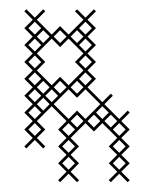

<svg xmlns="http://www.w3.org/2000/svg" viewBox="-20 -381 326 406"><path d="M147.1 0 129.3 -17.9 147.1 -35.7 129.3 -53.6 147.1 -71.4 129.3 -89.3 160.7 -120.7 178.6 -102.9 196.4 -120.7 227.9 -89.3 210 -71.4 227.9 -53.6 210 -35.7 227.9 -17.9 210 0 214.3 4.3 232.1 -13.6 250 4.3 254.3 0 236.4 -17.9 254.3 -35.7 236.4 -53.6 254.3 -71.4 236.4 -89.3 254.3 -107.1 236.4 -125 254.3 -142.9 250 -147.1 232.1 -129.3 200.7 -160.7 218.6 -178.6 214.3 -182.9 196.4 -165 165 -196.4 182.9 -214.3 165 -232.1 182.9 -250 165 -267.9 182.9 -285.7 165 -303.6 182.9 -321.4 165 -339.3 182.9 -357.1 178.6 -361.4 160.7 -343.6 142.9 -361.4 138.6 -357.1 156.4 -339.3 125 -307.9 107.1 -325.7 89.3 -307.9 57.9 -339.3 75.7 -357.1 71.4 -361.4 53.6 -343.6 35.7 -361.4 31.4 -357.1 49.3 -339.3 31.4 -321.4 49.3 -303.6 31.4 -285.7 49.3 -267.9 31.4 -250 49.3 -232.1 31.4 -214.3 49.3 -196.4 31.4 -178.6 49.3 -160.7 31.4 -142.9 49.3 -125 31.4 -107.1 49.3 -89.3 31.4 -71.4 35.7 -67.1 53.6 -85 71.4 -67.1 75.7 -71.4 57.9 -89.3 75.7 -107.1 57.9 -125 89.3 -156.4 120.7 -125 102.9 -107.1 120.7 -89.3 102.9 -71.4 120.7 -53.6 102.9 -35.7 120.7 -17.9 102.9 0 107.1 4.3 125 -13.6 142.9 4.3ZM218.6 -107.1 232.1 -120.7 245.7 -107.1 232.1 -93.6ZM75.7 -178.6 89.3 -192.1 102.9 -178.6 89.3 -165ZM93.6 -160.7 125 -192.1 142.9 -174.3 160.7 -192.1 192.1 -160.7 160.7 -129.3 142.9 -147.1 125 -129.3ZM71.4 -174.3 85 -160.7 71.4 -147.1 57.9 -160.7ZM178.6 -138.6 192.1 -125 178.6 -111.4 165 -125ZM89.3 -200.7 57.9 -232.1 75.7 -250 57.9 -267.9 89.3 -299.3 107.1 -281.4 125 -299.3 156.4 -267.9 138.6 -250 156.4 -232.1 125 -200.7 107.1 -218.6ZM147.1 -285.7 160.7 -299.3 174.3 -285.7 160.7 -272.1ZM142.9 -317.1 156.4 -303.6 142.9 -290 129.3 -303.6ZM142.9 -210 156.4 -196.4 142.9 -182.9 129.3 -196.4ZM40 -107.1 53.6 -120.7 67.1 -107.1 53.6 -93.6ZM40 -142.9 53.6 -156.4 67.1 -142.9 53.6 -129.3ZM40 -178.6 53.6 -192.1 67.1 -178.6 53.6 -165ZM40 -214.3 53.6 -227.9 67.1 -214.3 53.6 -200.7ZM40 -250 53.6 -263.6 67.1 -250 53.6 -236.4ZM40 -285.7 53.6 -299.3 67.1 -285.7 53.6 -272.1ZM40 -321.4 53.6 -335 67.1 -321.4 53.6 -307.9ZM57.9 -196.4 71.4 -210 85 -196.4 71.4 -182.9ZM57.9 -303.6 71.4 -317.1 85 -303.6 71.4 -290ZM93.6 -196.4 107.1 -210 120.7 -196.4 107.1 -182.9ZM93.6 -303.6 107.1 -317.1 120.7 -303.6 107.1 -290ZM111.4 -35.7 125 -49.3 138.6 -35.7 125 -22.1ZM111.4 -71.4 125 -85 138.6 -71.4 125 -57.9ZM111.4 -107.1 125 -120.7 138.6 -107.1 125 -93.6ZM129.3 -125 142.9 -138.6 156.4 -125 142.9 -111.4ZM147.1 -214.3 160.7 -227.9 174.3 -214.3 160.7 -200.7ZM147.1 -250 160.7 -263.6 174.3 -250 160.7 -236.4ZM147.1 -321.4 160.7 -335 174.3 -321.4 160.7 -307.9ZM182.9 -142.9 196.4 -156.4 210 -142.9 196.4 -129.3ZM200.7 -125 214.3 -138.6 227.9 -125 214.3 -111.4ZM218.6 -35.7 232.1 -49.3 245.7 -35.7 232.1 -22.1ZM218.6 -71.4 232.1 -85 245.7 -71.4 232.1 -57.9Z"/></svg>

Font: Gossip Icons Low Cross Stitch
Style: Regular
Weight: 300
Designer: Deborah Khodanovich
Version: Version 1.001;Glyphs 3.3.1 (3343)